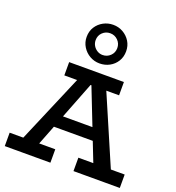

<svg xmlns="http://www.w3.org/2000/svg" viewBox="-176 -1166 1197 1305"><g transform="rotate(20 422.5 -513.5)"><path d="M72 -18 336 -638H506L773 -18H643L401 -636H431L190 -18ZM7 0V-97H337V0ZM238 -238 261 -325H576L598 -238ZM504 0V-97H839V0ZM223 -590V-686H619V-590ZM419 -748Q381 -748 348.5 -766.5Q316 -785 296 -817Q276 -849 276 -888Q276 -930 296 -961Q316 -992 348.5 -1009.5Q381 -1027 419 -1027Q458 -1027 490.5 -1008.5Q523 -990 542.5 -958.5Q562 -927 562 -887Q562 -846 542.5 -814.5Q523 -783 490.5 -765.5Q458 -748 419 -748ZM419 -809Q452 -809 475 -831.5Q498 -854 498 -887Q498 -920 475 -943Q452 -966 419 -966Q387 -966 364 -944Q341 -922 341 -888Q341 -867 351.5 -849Q362 -831 380 -820Q398 -809 419 -809Z"/></g></svg>

Font: BioRhyme SemiBold
Style: Regular
Weight: 600
Designer: Aoife Mooney
Foundry: Aoife Mooney Type
Version: Version 1.600;gftools[0.9.33]